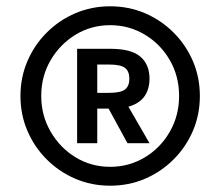

<svg xmlns="http://www.w3.org/2000/svg" viewBox="-20 -730 700 610"><path d="M330 -140Q271 -140 219.5 -162Q168 -184 128.5 -223.5Q89 -263 67 -314.5Q45 -366 45 -425Q45 -484 67 -535.5Q89 -587 128.5 -626.5Q168 -666 219.5 -688Q271 -710 330 -710Q389 -710 440.5 -688Q492 -666 531.5 -626.5Q571 -587 593 -535.5Q615 -484 615 -425Q615 -366 593 -314.5Q571 -263 531.5 -223.5Q492 -184 440.5 -162Q389 -140 330 -140ZM330 -200Q390 -200 440 -230Q490 -260 519.5 -311.5Q549 -363 549 -425Q549 -488 519.5 -539Q490 -590 440 -620Q390 -650 330 -650Q270 -650 220.5 -620Q171 -590 141 -539Q111 -488 111 -425Q111 -363 141 -311.5Q171 -260 220.5 -230Q270 -200 330 -200ZM225 -275V-575H330Q397 -575 426 -550Q455 -525 455 -480Q455 -447 439 -424Q423 -401 388 -391L455 -275H385L325 -385H289V-275ZM289 -435H326Q364 -435 377.5 -446Q391 -457 391 -480Q391 -503 377.5 -514Q364 -525 326 -525H289Z"/></svg>

Font: Golos Text
Style: Regular
Weight: 400
Designer: A.Korolkova, Vitaly Kuzmin
Foundry: ParaType Ltd
Version: Version 2.004